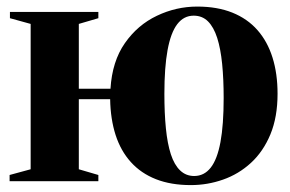

<svg xmlns="http://www.w3.org/2000/svg" viewBox="-20 -538 862 570"><path d="M546.5 11.5Q487.5 11.5 443 -6Q398.5 -23.5 368.5 -56.8Q338.5 -90 323.2 -137.2Q308 -184.5 307 -243.5H214V-35.5L272 -18.5V0H8.5V-18.5L71 -35.5V-467L9.5 -484V-502.5H272V-484L214 -467V-274.5H308Q313 -356 350.8 -410Q388.5 -464 445.8 -491.2Q503 -518.5 565.5 -518.5Q625 -518.5 669.8 -500.5Q714.5 -482.5 744.2 -448.8Q774 -415 789 -367.2Q804 -319.5 804 -259.5Q804 -190.5 782.8 -139.2Q761.5 -88 725 -54.5Q688.5 -21 642.2 -4.8Q596 11.5 546.5 11.5ZM556.5 -15.5Q586 -15.5 605.5 -40.2Q625 -65 634.5 -116.2Q644 -167.5 644 -247Q644 -303 639.5 -348.2Q635 -393.5 624.8 -425.5Q614.5 -457.5 597.5 -474.5Q580.5 -491.5 555 -491.5Q525.5 -491.5 506.2 -466.2Q487 -441 477.5 -389.5Q468 -338 468 -259.5Q468 -202 472.5 -156.8Q477 -111.5 487.2 -80Q497.5 -48.5 514.8 -32Q532 -15.5 556.5 -15.5Z"/></svg>

Font: Merriweather 144pt
Style: Bold
Weight: 700
Version: Version 2.100